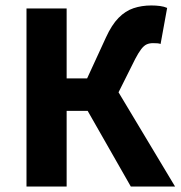

<svg xmlns="http://www.w3.org/2000/svg" viewBox="-20 -683 661 703"><path d="M77 0V-652H224V-396H299L368 -546Q389 -592 414 -617.5Q439 -643 469 -653Q499 -663 534 -663Q551 -663 566 -661Q581 -659 592 -654L568 -522Q563 -524 556 -524.5Q549 -525 540 -525Q527 -525 517 -520.5Q507 -516 497 -503Q487 -490 475 -467L414 -345L621 0H459L301 -277H224V0Z"/></svg>

Font: Source Sans 3
Style: Bold
Weight: 700
Designer: Paul D. Hunt
Foundry: Adobe
Version: Version 3.052;hotconv 1.1.0;makeotfexe 2.6.0